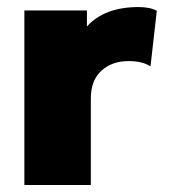

<svg xmlns="http://www.w3.org/2000/svg" viewBox="-20 -530 490 550"><path d="M377 -509.8Q409.7 -509.8 429.2 -499L411.1 -339.8Q388.2 -355 348.1 -355Q300.8 -355 270.5 -327.4Q240.2 -299.8 240.2 -248V0H49.8V-500H229V-454.1Q279.3 -509.8 377 -509.8Z"/></svg>

Font: Human Sans Black
Style: Regular
Weight: 800
Designer: Tim Radville
Foundry: Continuum
Version: Version 1.000;FEAKit 1.0